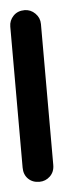

<svg xmlns="http://www.w3.org/2000/svg" viewBox="-40 -444 155 468"><g transform="rotate(-5 37.5 -210.0)"><path d="M0 -38H75V-383H0ZM38 -75Q21 -75 10.5 -64Q0 -53 0 -38Q0 -21 10.5 -10.5Q21 0 38 0Q53 0 64 -10.5Q75 -21 75 -38Q75 -53 64 -64Q53 -75 38 -75ZM38 -420Q21 -420 10.5 -409Q0 -398 0 -383Q0 -366 10.5 -355.5Q21 -345 38 -345Q53 -345 64 -355.5Q75 -366 75 -383Q75 -398 64 -409Q53 -420 38 -420Z"/></g></svg>

Font: Wavefont Medium
Style: Regular
Weight: 500
Version: Version 3.004;gftools[0.9.33]